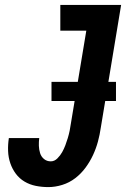

<svg xmlns="http://www.w3.org/2000/svg" viewBox="-20 -755 540 783"><path d="M177 8Q151 8 126 3Q101 -2 80 -14.5Q59 -27 44.5 -46.5Q30 -66 22 -89.5Q14 -113 13 -139Q12 -165 16 -191V-192H140Q138 -176 138.5 -160.5Q139 -145 143.5 -130.5Q148 -116 159.5 -106.5Q171 -97 187 -97Q202 -97 214 -109Q226 -121 233.5 -134.5Q241 -148 246.5 -162.5Q252 -177 256.5 -192Q261 -207 264 -221.5Q267 -236 269 -251L332 -630H226V-735H474L391 -234Q387 -206 379.5 -178Q372 -150 359.5 -123Q347 -96 329 -71.5Q311 -47 287 -28.5Q263 -10 234 -1Q205 8 177 8ZM453 -343H190V-421H453Z"/></svg>

Font: Iosevka Term Curly XBd Obl
Style: Regular
Weight: 800
Italic angle: -9°
Designer: Belleve Invis
Foundry: Belleve Invis
Version: Version 32.3.0